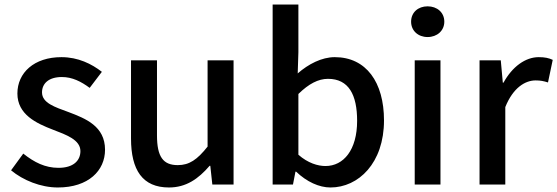

<svg xmlns="http://www.w3.org/2000/svg" viewBox="-20 -817 2467 850"><path d="M236 13C372 13 445 -62 445 -154C445 -258 360 -292 283 -321C223 -343 166 -361 166 -408C166 -446 194 -476 254 -476C300 -476 339 -456 377 -428L431 -499C386 -534 326 -564 252 -564C131 -564 57 -495 57 -403C57 -310 141 -271 214 -243C274 -220 336 -198 336 -148C336 -106 305 -74 239 -74C180 -74 132 -98 83 -137L29 -63C82 -19 160 13 236 13Z M728 13C804 13 858 -25 908 -83H911L920 0H1014V-550H899V-168C853 -110 818 -86 767 -86C702 -86 675 -123 675 -218V-550H560V-204C560 -64 611 13 728 13Z M1443 13C1567 13 1680 -95 1680 -284C1680 -453 1601 -564 1462 -564C1404 -564 1345 -533 1298 -492L1301 -586V-797H1187V0H1277L1288 -57H1291C1338 -12 1393 13 1443 13ZM1421 -82C1387 -82 1343 -95 1301 -132V-401C1347 -446 1389 -468 1432 -468C1524 -468 1561 -397 1561 -282C1561 -153 1501 -82 1421 -82Z M1816 0H1930V-550H1816ZM1873 -653C1915 -653 1947 -681 1947 -721C1947 -762 1915 -789 1873 -789C1831 -789 1800 -762 1800 -721C1800 -681 1831 -653 1873 -653Z M2103 0H2217V-343C2252 -430 2306 -461 2351 -461C2373 -461 2387 -458 2406 -452L2427 -552C2410 -560 2392 -564 2365 -564C2306 -564 2248 -522 2209 -451H2206L2197 -550H2103Z"/></svg>

Font: Noto Sans CJK JP Medium
Style: Regular
Weight: 500
Designer: Ryoko NISHIZUKA (kana & ideographs); Paul D. Hunt (Latin, Greek & Cyrillic); Wenlong ZHANG (bopomofo); Sandoll Communica
Foundry: Adobe Systems Incorporated
Version: Version 1.004;PS 1.004;hotconv 1.0.82;makeotf.lib2.5.63406